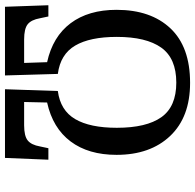

<svg xmlns="http://www.w3.org/2000/svg" viewBox="-26 -728 765 752"><g transform="rotate(-90 356.0 -351.5)"><path d="M712 -544H668L661 -577Q655 -611 637.5 -625Q620 -639 578 -639H486L489 -549Q589 -527 641.5 -457Q694 -387 694 -277Q694 -143 621.5 -66Q549 11 408 11Q274 11 200 -67Q126 -145 126 -277Q126 -387 178.5 -457Q231 -527 331 -549L333 -639H242Q200 -639 182.5 -625Q165 -611 159 -577L152 -544H107L114 -714H383L376 -507Q300 -497 266 -439Q232 -381 232 -276Q232 -160 273.5 -101.5Q315 -43 409 -43Q504 -43 546 -102Q588 -161 588 -276Q588 -381 554 -439Q520 -497 443 -507L437 -714H706Z"/></g></svg>

Font: Noto Serif Narrow
Style: Regular
Weight: 400
Width: 4
Designer: Monotype Design Team
Foundry: Monotype Imaging Inc.
Version: Version 1.001